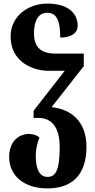

<svg xmlns="http://www.w3.org/2000/svg" viewBox="-20 -794 531 1068"><path d="M245 254C373 254 461 186 461 23C461 -120 374 -187 267 -198L446 -426V-496H287C209 -496 169 -531 169 -609C169 -681 195 -723 242 -723C299 -723 315 -672 315 -585C370 -585 412 -605 412 -652C412 -717 362 -774 243 -774C139 -774 39 -706 39 -591C39 -454 156 -400 254 -400H340L167 -178V-138H194C267 -138 312 -87 312 24C312 149 291 190 245 190C197 190 179 141 179 75C179 31 189 -5 200 -29C187 -41 165 -49 141 -49C90 -49 31 -13 31 79C31 178 107 254 245 254Z"/></svg>

Font: Noto Serif Georgian ExtraCondensed ExtraBold
Style: Regular
Weight: 800
Width: 2
Designer: Monotype Design Team, Akaki Razmadze
Foundry: Google LLC
Version: Version 2.003